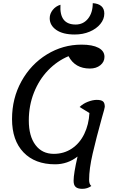

<svg xmlns="http://www.w3.org/2000/svg" viewBox="-20 -1008 765 1213"><path d="M557 167Q532 185 500 185Q472 185 458.5 173.5Q445 162 445 134Q445 89 470 -19Q407 30 328 30Q201 30 128.5 -45.5Q56 -121 56 -256Q56 -387 115.5 -494.5Q175 -602 276 -664Q377 -726 495 -726Q564 -726 602 -706Q640 -686 640 -649Q640 -617 614 -596Q588 -575 548 -575Q454 -575 413 -653Q341 -623 284 -564Q227 -505 194.5 -423Q162 -341 162 -247Q162 -148 204 -92Q246 -36 320 -36Q384 -36 434 -69.5Q484 -103 512.5 -162Q541 -221 545 -294L483 -332Q504 -353 535 -365Q566 -377 591 -377Q619 -377 630.5 -367.5Q642 -358 642 -333Q642 -326 624 -265Q588 -135 565.5 -38Q543 59 543 128Q543 156 557 167ZM566 -988Q601 -986 620 -969.5Q639 -953 639 -922Q639 -887 614 -856.5Q589 -826 546.5 -808Q504 -790 452 -790Q377 -790 335.5 -819Q294 -848 294 -893Q294 -921 313 -945Q332 -969 362 -978Q354 -853 458 -853Q506 -853 536 -890Q566 -927 566 -988Z"/></svg>

Font: Lemonada Light
Style: Regular
Weight: 300
Designer: Mohamed Gaber (Arabic) Eduardo Tunni (Latin)
Foundry: Kief Type Foundry
Version: Version 3.006